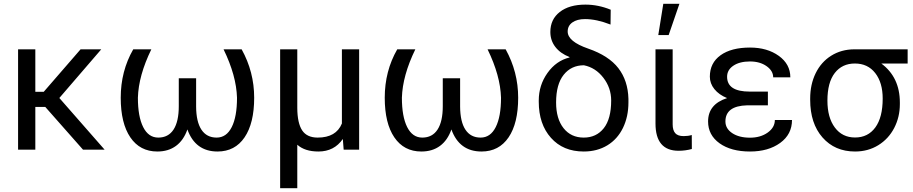

<svg xmlns="http://www.w3.org/2000/svg" viewBox="-20 -788 4806 1011"><path d="M218.3 -225.1 417 0H530.8L292.5 -272L513.2 -528.3H404.3L210.4 -304.7H166V-528.3H75.2V0H166V-225.1Z M776.9 -528.3H681.6C637.7 -451.8 615.7 -366.9 615.7 -273.4C615.7 -183.9 632.6 -114.3 666.3 -64.7C700 -15.1 747.4 9.8 808.6 9.8C847.3 9.8 880 -0.1 906.7 -19.8C933.4 -39.5 953.5 -68.4 966.8 -106.4C994.5 -29 1047.4 9.8 1125.5 9.8C1186.7 9.8 1234.1 -15.1 1267.8 -64.7C1301.5 -114.3 1318.4 -183.9 1318.4 -273.4C1318.4 -363.9 1296.4 -448.9 1252.4 -528.3H1157.2C1202.1 -436.2 1225.7 -351.2 1228 -273.4C1228 -207 1218.8 -155.4 1200.2 -118.7C1181.6 -81.9 1155.1 -63.5 1120.6 -63.5C1085.8 -63.5 1059.2 -77.3 1040.8 -105C1022.4 -132.6 1013 -173.2 1012.7 -226.6V-376H921.4V-229C921.4 -175 912.2 -133.9 893.8 -105.7C875.4 -77.6 848.6 -63.5 813.5 -63.5C779 -63.5 752.4 -81.9 733.9 -118.9C715.3 -155.8 706.1 -207.4 706.1 -273.4C708.3 -351.2 731.9 -436.2 776.9 -528.3Z M1545.4 -528.3H1455.1V203.1H1545.4V-25.9C1571.8 -2.1 1608.9 9.8 1656.7 9.8C1712.1 9.8 1754.9 -12.2 1785.2 -56.2L1789.6 0H1871.1V-528.3H1780.3V-137.7C1760.1 -88.2 1717.6 -63.5 1652.8 -63.5C1615.1 -63.5 1587.8 -76.2 1571 -101.6C1554.3 -127 1545.7 -166.2 1545.4 -219.2Z M2167 -528.3H2071.8C2027.8 -451.8 2005.9 -366.9 2005.9 -273.4C2005.9 -183.9 2022.7 -114.3 2056.4 -64.7C2090.1 -15.1 2137.5 9.8 2198.7 9.8C2237.5 9.8 2270.2 -0.1 2296.9 -19.8C2323.6 -39.5 2343.6 -68.4 2356.9 -106.4C2384.6 -29 2437.5 9.8 2515.6 9.8C2576.8 9.8 2624.3 -15.1 2658 -64.7C2691.7 -114.3 2708.5 -183.9 2708.5 -273.4C2708.5 -363.9 2686.5 -448.9 2642.6 -528.3H2547.4C2592.3 -436.2 2615.9 -351.2 2618.2 -273.4C2618.2 -207 2608.9 -155.4 2590.3 -118.7C2571.8 -81.9 2545.2 -63.5 2510.7 -63.5C2475.9 -63.5 2449.3 -77.3 2430.9 -105C2412.5 -132.6 2403.2 -173.2 2402.8 -226.6V-376H2311.5V-229C2311.5 -175 2302.3 -133.9 2283.9 -105.7C2265.5 -77.6 2238.8 -63.5 2203.6 -63.5C2169.1 -63.5 2142.6 -81.9 2124 -118.9C2105.5 -155.8 2096.2 -207.4 2096.2 -273.4C2098.5 -351.2 2122.1 -436.2 2167 -528.3Z M2877.9 -619.6C2877.9 -590 2886.6 -563.8 2904.1 -541C2921.5 -518.2 2946.3 -500.5 2978.5 -487.8L2979 -485.4C2932.1 -474 2893.4 -446.8 2862.8 -403.8C2832.2 -360.8 2816.9 -312.5 2816.9 -258.8V-252.4C2816.9 -173.7 2838.3 -110.3 2881.1 -62.3C2923.9 -14.2 2981.4 9.8 3053.7 9.8C3100.9 9.8 3142.3 -1.1 3178 -22.7C3213.6 -44.4 3241 -75 3260.3 -114.5C3279.5 -154.1 3289.1 -198.7 3289.1 -248.5V-267.6C3287.4 -331.4 3269.8 -385.2 3236.1 -429C3202.4 -472.7 3149.5 -507.1 3077.4 -532C3005.3 -556.9 2969.2 -586.9 2969.2 -622.1C2969.2 -642.3 2977.5 -658.2 2993.9 -669.9C3010.3 -681.6 3032.6 -687.5 3060.5 -687.5C3100.9 -687.5 3145.7 -677.9 3194.8 -658.7L3195.8 -736.8C3152.2 -754.7 3107.7 -763.7 3062.5 -763.7C3005.5 -763.7 2960.5 -750.7 2927.5 -724.9C2894.4 -699 2877.9 -663.9 2877.9 -619.6ZM2908.2 -248.5C2908.2 -312.3 2921.5 -360.9 2948.2 -394.3C2974.9 -427.7 3010.4 -444.3 3054.7 -444.3C3095.4 -436.2 3129.5 -414.3 3157 -378.7C3184.5 -343 3198.2 -303.1 3198.2 -258.8C3198.2 -194.3 3185.2 -145.7 3159.2 -112.8C3133.1 -79.9 3098 -63.5 3053.7 -63.5C3009.1 -63.5 2973.7 -80 2947.5 -113C2921.3 -146.1 2908.2 -191.2 2908.2 -248.5Z M3522 -528.3H3431.6V-137.7C3431.6 -42 3472.2 5.9 3553.2 5.9C3577 5.9 3600.3 2.8 3623 -3.4L3622.6 -77.1C3609.9 -73.2 3595.7 -71.3 3580.1 -71.3C3559.2 -71.3 3544.4 -76.5 3535.4 -86.9C3526.4 -97.3 3522 -112.8 3522 -133.3ZM3472.7 -768.1 3446.3 -603.5H3501L3557.6 -768.1Z M3799.8 -148.4C3799.8 -203.1 3837.9 -231.4 3914.1 -233.4H4023.4V-305.7H3927.7C3848.3 -305.7 3808.6 -331.7 3808.6 -383.8C3808.6 -407.9 3819.6 -427.3 3841.6 -442.1C3863.5 -456.9 3892.7 -464.4 3929.2 -464.4C3964 -464.4 3993.1 -456.1 4016.4 -439.7C4039.6 -423.3 4051.3 -403.6 4051.3 -380.9H4141.6C4141.6 -427.1 4121.3 -464.8 4080.8 -493.9C4040.3 -523 3989.7 -537.6 3929.2 -537.6C3863.4 -537.6 3811.8 -524.1 3774.2 -497.1C3736.6 -470.1 3717.8 -432.5 3717.8 -384.3C3717.8 -360.5 3725.7 -338.7 3741.7 -318.8C3757.6 -299 3779.9 -283.2 3808.6 -271.5C3741.9 -250 3708.5 -209 3708.5 -148.4C3708.5 -100.6 3728.7 -62.3 3769 -33.4C3809.4 -4.6 3862.8 9.8 3929.2 9.8C3993.7 9.8 4046.6 -5.3 4088.1 -35.4C4129.6 -65.5 4150.4 -105.8 4150.4 -156.2H4060.1C4060.1 -129.9 4047.4 -107.7 4022.2 -89.8C3997 -71.9 3966 -63 3929.2 -63C3890.8 -63 3859.6 -71 3835.7 -86.9C3811.8 -102.9 3799.8 -123.4 3799.8 -148.4Z M4759.3 -453.6V-528.3H4478C4432.5 -528 4392 -516.8 4356.7 -494.6C4321.4 -472.5 4294.1 -441.7 4274.9 -402.3C4255.7 -363 4246.1 -318.5 4246.1 -269V-262.7C4246.1 -179.7 4267.7 -113.5 4311 -64.2C4354.3 -14.9 4411.5 9.8 4482.4 9.8C4528 9.8 4568.8 -1.3 4604.7 -23.4C4640.7 -45.6 4668.6 -75.8 4688.5 -114C4708.3 -152.3 4718.3 -194.2 4718.3 -239.7V-248C4718.3 -336.9 4685.7 -405.4 4620.6 -453.6ZM4336.9 -258.3C4336.9 -322.1 4349.9 -370.6 4375.7 -403.8C4401.6 -437 4436.8 -453.6 4481.4 -453.6C4526.7 -453.6 4562.4 -436.8 4588.6 -403.3C4614.8 -369.8 4627.9 -325 4627.9 -269C4627.9 -203 4615 -152.3 4589.1 -116.9C4563.2 -81.6 4527.7 -64 4482.4 -64C4437.5 -64 4402 -81.5 4376 -116.5C4349.9 -151.4 4336.9 -198.7 4336.9 -258.3Z"/></svg>

Font: Roboto1
Style: rg
Weight: 400
Designer: Google
Version: Version 2.137; 2017